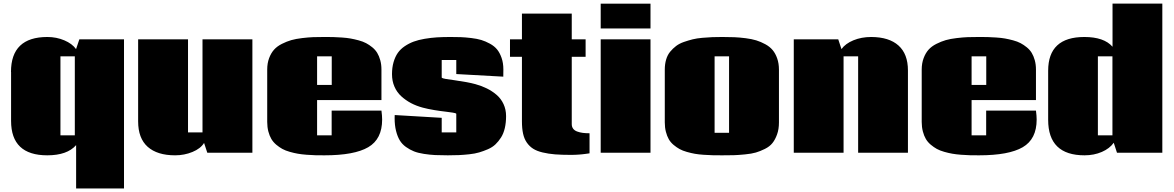

<svg xmlns="http://www.w3.org/2000/svg" viewBox="-20 -855 6571 1075"><path d="M398.9 -539.6H318.4V-97.2H398.9ZM245.1 -647.9Q295.9 -647.9 340.1 -629.2Q384.3 -610.4 405.8 -580.1L424.3 -634.8H674.3V200.2H406.2V-42.5Q356.4 14.6 244.6 14.6Q42 14.6 42 -178.2V-452.1H41.5Q41.5 -647.9 245.1 -647.9Z M960.4 14.6Q860.4 14.6 806.9 -33Q753.4 -80.6 753.4 -175.8V-634.8H1032.7V-113.8H1113.8V-634.8H1393.1V0H1140.6L1122.6 -54.7Q1103 -22.9 1057.6 -4.2Q1012.2 14.6 960.4 14.6Z M1755.4 -379.4H1837.4V-539.6H1755.4ZM2115.7 -235.8Q2119.6 -206.1 2119.6 -185.5Q2119.6 -76.2 2041.7 -30.8Q1963.9 14.6 1796.9 14.6Q1768.1 14.6 1746.6 14.2Q1725.1 13.7 1696.8 11.5Q1668.5 9.3 1647.5 5.6Q1626.5 2 1602.3 -4.9Q1578.1 -11.7 1560.8 -21.2Q1543.5 -30.8 1526.6 -44.9Q1509.8 -59.1 1499.3 -76.9Q1488.8 -94.7 1482.4 -119.1Q1476.1 -143.6 1476.1 -172.4V-465.3Q1476.1 -501 1486.8 -529.5Q1497.6 -558.1 1514.4 -576.9Q1531.2 -595.7 1558.3 -609.4Q1585.4 -623 1611.1 -630.4Q1636.7 -637.7 1671.9 -641.8Q1707 -646 1733.6 -647Q1760.3 -647.9 1795.9 -647.9Q1823.7 -647.9 1844.7 -647.5Q1865.7 -647 1893.8 -645Q1921.9 -643.1 1942.6 -639.4Q1963.4 -635.7 1987.8 -629.2Q2012.2 -622.6 2029.8 -613.3Q2047.4 -604 2064.5 -590.1Q2081.5 -576.2 2092 -558.8Q2102.5 -541.5 2109.1 -517.8Q2115.7 -494.1 2115.7 -465.8V-294.9H1755.4V-97.2H1836.9V-235.8Z M2534.7 -217.8H2535.2Q2531.2 -222.2 2513.7 -224.6Q2504.4 -226.1 2481.2 -229Q2458 -231.9 2445.1 -233.6Q2432.1 -235.4 2412.8 -238.5Q2393.6 -241.7 2377.4 -245.1Q2361.3 -248.5 2346.7 -252.4Q2310.5 -262.2 2281 -277.8Q2251.5 -293.5 2226.8 -315.9Q2202.1 -338.4 2188.5 -369.9Q2174.8 -401.4 2174.8 -439.5Q2174.8 -477.1 2183.6 -507.3Q2192.4 -537.6 2207.5 -559.1Q2222.7 -580.6 2246.3 -596.4Q2270 -612.3 2296.4 -622.1Q2322.8 -631.8 2357.4 -637.7Q2392.1 -643.6 2425.8 -645.8Q2459.5 -647.9 2501.5 -647.9Q2535.6 -647.9 2560.3 -647Q2585 -646 2618.2 -642.1Q2651.4 -638.2 2674.8 -631.1Q2698.2 -624 2723.1 -610.4Q2748 -596.7 2763.2 -578.1Q2778.3 -559.6 2788.3 -531Q2798.3 -502.4 2798.3 -466.8Q2798.3 -433.1 2797.9 -425.8L2534.7 -440.4V-519H2453.1V-420.4Q2457.5 -416 2475.1 -413.1Q2488.3 -411.1 2526.9 -405.5Q2565.4 -399.9 2592.3 -395Q2619.1 -390.1 2642.1 -383.8Q2677.2 -374 2706.3 -359.6Q2735.4 -345.2 2760.3 -324Q2785.2 -302.7 2799.3 -272.2Q2813.5 -241.7 2813.5 -205.1Q2813.5 -168 2806.4 -137.7Q2799.3 -107.4 2785.4 -85.4Q2771.5 -63.5 2754.2 -46.9Q2736.8 -30.3 2711.9 -19.5Q2687 -8.8 2663.1 -1.7Q2639.2 5.4 2607.4 8.8Q2575.7 12.2 2548.8 13.4Q2522 14.6 2487.3 14.6Q2446.3 14.6 2416.5 13.2Q2386.7 11.7 2353.5 6.6Q2320.3 1.5 2297.6 -7.6Q2274.9 -16.6 2252.9 -32.2Q2231 -47.9 2218 -69.6Q2205.1 -91.3 2197.3 -122.6Q2189.5 -153.8 2189.5 -193.8Q2189.5 -205.1 2189.9 -210.9L2453.1 -195.3V-113.8H2534.7Z M3280.8 3.4Q3280.8 3.4 3277.8 3.9Q3274.9 4.4 3269.5 5.1Q3264.2 5.9 3257.1 6.8Q3250 7.8 3240.7 8.8Q3231.4 9.8 3221.7 10.5Q3211.9 11.2 3200.4 11.7Q3189 12.2 3177.7 12.2Q3125 12.2 3087.6 9.3Q3050.3 6.3 3017.8 -1.5Q2985.4 -9.3 2964.8 -22.5Q2944.3 -35.6 2929.7 -56.6Q2915 -77.6 2908.7 -106.7Q2902.3 -135.7 2902.3 -175.3V-537.1H2835.4V-634.8H2902.3V-778.8H3181.2V-634.8H3258.8V-537.1H3181.2V-160.2Q3181.2 -145 3189 -134.5Q3196.8 -124 3211.4 -118.7Q3226.1 -113.3 3242.4 -111.1Q3258.8 -108.9 3280.8 -108.9Z M3622.1 -834.5V-695.8H3343.3V-834.5ZM3622.1 0H3343.3V-634.8H3622.1Z M4023.4 14.6Q3993.2 14.6 3971.2 14.2Q3949.2 13.7 3920.4 11.7Q3891.6 9.8 3870.8 6.1Q3850.1 2.4 3825.9 -4.4Q3801.8 -11.2 3784.9 -20.5Q3768.1 -29.8 3751.2 -43.9Q3734.4 -58.1 3724.4 -75.7Q3714.4 -93.3 3708.3 -117.2Q3702.1 -141.1 3702.1 -169.9V-465.3Q3702.1 -496.1 3709.7 -521.7Q3717.3 -547.4 3732.2 -565.4Q3747.1 -583.5 3765.4 -597.4Q3783.7 -611.3 3809.1 -620.1Q3834.5 -628.9 3858.2 -634.8Q3881.8 -640.6 3912.8 -643.3Q3943.8 -646 3968.3 -647Q3992.7 -647.9 4023.9 -647.9Q4062 -647.9 4091.1 -646.7Q4120.1 -645.5 4154.8 -641.1Q4189.5 -636.7 4214.6 -628.9Q4239.7 -621.1 4264.9 -607.4Q4290 -593.8 4305.9 -574.7Q4321.8 -555.7 4331.5 -527.8Q4341.3 -500 4341.3 -464.8V-169.4Q4341.3 -131.8 4330.8 -102.5Q4320.3 -73.2 4304.9 -54Q4289.6 -34.7 4262.5 -21.2Q4235.4 -7.8 4211.9 -1Q4188.5 5.9 4150.9 9.5Q4113.3 13.2 4088.6 13.9Q4064 14.6 4023.4 14.6ZM3981 -111.3H4062V-539.6H3981Z M4857.9 -647.9Q4958 -647.5 5010.7 -600.1Q5063.5 -552.7 5063.5 -460.9V0H4784.7V-539.6H4703.1V0H4424.3V-634.8H4673.3L4691.4 -580.1Q4713.4 -610.8 4758.3 -629.4Q4803.2 -647.9 4857.9 -647.9Z M5419.9 -379.4H5502V-539.6H5419.9ZM5780.3 -235.8Q5784.2 -206.1 5784.2 -185.5Q5784.2 -76.2 5706.3 -30.8Q5628.4 14.6 5461.4 14.6Q5432.6 14.6 5411.1 14.2Q5389.6 13.7 5361.3 11.5Q5333 9.3 5312 5.6Q5291 2 5266.8 -4.9Q5242.7 -11.7 5225.3 -21.2Q5208 -30.8 5191.2 -44.9Q5174.3 -59.1 5163.8 -76.9Q5153.3 -94.7 5147 -119.1Q5140.6 -143.6 5140.6 -172.4V-465.3Q5140.6 -501 5151.4 -529.5Q5162.1 -558.1 5179 -576.9Q5195.8 -595.7 5222.9 -609.4Q5250 -623 5275.6 -630.4Q5301.3 -637.7 5336.4 -641.8Q5371.6 -646 5398.2 -647Q5424.8 -647.9 5460.4 -647.9Q5488.3 -647.9 5509.3 -647.5Q5530.3 -647 5558.3 -645Q5586.4 -643.1 5607.2 -639.4Q5627.9 -635.7 5652.3 -629.2Q5676.8 -622.6 5694.3 -613.3Q5711.9 -604 5729 -590.1Q5746.1 -576.2 5756.6 -558.8Q5767.1 -541.5 5773.7 -517.8Q5780.3 -494.1 5780.3 -465.8V-294.9H5419.9V-97.2H5501.5V-235.8Z M6208.5 -539.6H6127V-97.2H6208.5ZM6051.3 -647.9Q6161.6 -647.9 6209 -593.3V-835H6487.8V0H6233.9L6215.8 -55.7Q6192.9 -23.4 6149.2 -4.4Q6105.5 14.6 6052.2 14.6Q5848.6 14.6 5848.6 -184.1V-459Q5848.6 -647.9 6051.3 -647.9Z"/></svg>

Font: Coda ExtraBold
Style: Regular
Weight: 800
Version: Version 2.001; ttfautohint (v0.8) -r 50 -G 200 -x